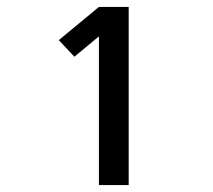

<svg xmlns="http://www.w3.org/2000/svg" viewBox="-20 -833 616 555"><path d="M266 -298H352V-813H266L150 -717L195 -669L266 -728Z"/></svg>

Font: Iosevka Sparkle Medium
Style: Regular
Weight: 500
Designer: Belleve Invis
Foundry: Belleve Invis
Version: Version 4.5.0; ttfautohint (v1.8.3)